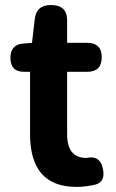

<svg xmlns="http://www.w3.org/2000/svg" viewBox="-20 -730 460 764"><path d="M247.1 -444.3V-196.3Q247.1 -101.6 323.2 -101.6H325.2Q377.9 -113.3 389.6 -58.6Q400.4 -5.9 358.4 4.9Q319.3 13.7 284.2 13.7Q99.6 13.7 99.6 -196.3V-444.3H75.2Q21.5 -444.3 21.5 -500Q21.5 -552.7 72.3 -556.6L107.4 -559.6L118.2 -653.3Q124 -710 182.6 -710Q247.1 -710 247.1 -649.4V-559.6H327.1Q384.8 -559.6 384.8 -502Q384.8 -444.3 327.1 -444.3Z"/></svg>

Font: GenSenMaruGothic TW TTF Bold
Style: Regular
Weight: 700
Version: Version 1.301